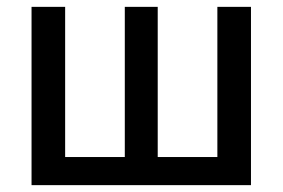

<svg xmlns="http://www.w3.org/2000/svg" viewBox="-20 -540 824 560"><path d="M712 0H72V-520H170V-82H344V-520H440V-82H614V-520H712Z"/></svg>

Font: Mplus 1p Medium
Style: Regular
Weight: 500
Version: Version 1.061